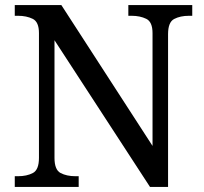

<svg xmlns="http://www.w3.org/2000/svg" viewBox="-20 -734 803 754"><path d="M38 0V-42H51Q85 -42 109 -54.5Q133 -67 133 -114V-604Q133 -648 108.5 -660Q84 -672 51 -672H38V-714H221L579 -161V-604Q579 -648 554.5 -660Q530 -672 497 -672H484V-714H735V-672H722Q688 -672 664 -659.5Q640 -647 640 -600V0H569L194 -576V-114Q194 -67 218 -54.5Q242 -42 276 -42H289V0Z"/></svg>

Font: Noto Serif Makasar
Style: Regular
Weight: 400
Designer: Sérgio Martins
Version: Version 1.001; ttfautohint (v1.8.4.7-5d5b)